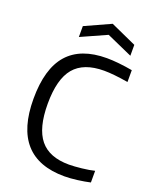

<svg xmlns="http://www.w3.org/2000/svg" viewBox="-173 -1054 935 1160"><g transform="rotate(20 294.5 -474.0)"><path d="M386 9Q51 9 51 -368Q51 -562 134 -656Q217 -750 385 -750Q419 -750 462.5 -745.5Q506 -741 550 -733V-657Q502 -665 463.5 -669Q425 -673 395 -673Q264 -673 203 -600.5Q142 -528 142 -369Q142 -213 201.5 -140Q261 -67 388 -67Q404 -67 425.5 -68.5Q447 -70 469.5 -72.5Q492 -75 513.5 -78.5Q535 -82 550 -86V-11Q515 -3 469 3Q423 9 386 9ZM181 -882 346 -957 512 -882V-812L346 -886L181 -812Z"/></g></svg>

Font: Encode Sans Normal
Style: Regular
Weight: 400
Designer: Pablo Impallari, Andres Torresi
Foundry: Pablo Impallari, Andres Torresi
Version: Version 1.000; ttfautohint (v1.00) -l 8 -r 50 -G 200 -x 14 -